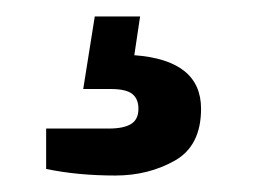

<svg xmlns="http://www.w3.org/2000/svg" viewBox="-20 -31 313 233"><path d="M224 101Q224 146 192 164Q160 182 120 182Q74 182 36 174V125H112Q130 125 139 119.5Q148 114 148 101Q148 89 140.5 83Q133 77 114 77H81L95 -11H150L143 36Q224 42 224 101Z"/></svg>

Font: Archivo Narrow
Style: Regular
Weight: 400
Designer: Hector Gatti
Foundry: Omnibus-Type
Version: Version 1.003